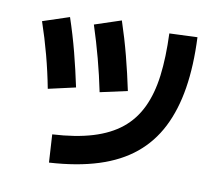

<svg xmlns="http://www.w3.org/2000/svg" viewBox="-86 -866 1171 1015"><g transform="rotate(10 500.0 -358.5)"><path d="M239 45 230 -105Q355 -112 445.5 -139.5Q536 -167 596.5 -216Q657 -265 692 -338.5Q727 -412 739.5 -511Q752 -610 747 -738L897 -744Q904 -592 884.5 -470.5Q865 -349 818 -256.5Q771 -164 693 -100Q615 -36 502 0Q389 36 239 45ZM165 -338Q148 -427 125 -513.5Q102 -600 73 -685L215 -732Q245 -643 268.5 -552.5Q292 -462 311 -371ZM438 -368Q420 -456 397 -542.5Q374 -629 346 -715L488 -762Q518 -672 541.5 -581.5Q565 -491 584 -400Z"/></g></svg>

Font: Murecho Thin
Style: Bold
Weight: 700
Version: Version 1.010